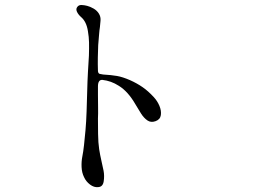

<svg xmlns="http://www.w3.org/2000/svg" viewBox="-20 -735 1040 786"><path d="M399 -408Q435 -404 466 -384Q504 -361 535 -307Q546 -288 557.5 -270Q569 -252 583.5 -242Q598 -232 617 -239Q636 -246 638.5 -264Q641 -282 632.5 -302Q624 -322 609 -338Q587 -362 564 -378Q541 -394 512 -407Q482 -420 459 -424Q436 -428 402 -430Q395 -431 388.5 -432.5Q382 -434 381 -444Q380 -473 380.5 -500Q381 -527 382 -550Q384 -573 385.5 -592.5Q387 -612 389 -624Q390 -634 391.5 -650Q393 -666 385 -679Q377 -692 363 -700Q349 -708 337 -711Q326 -714 314 -714.5Q302 -715 296 -706Q290 -698 295 -687Q300 -676 311 -666Q334 -647 340 -607Q344 -584 344.5 -561Q345 -538 344 -507Q342 -475 340 -439.5Q338 -404 337 -363Q336 -322 334.5 -279Q333 -236 330 -202Q327 -169 324 -141.5Q321 -114 317 -94Q313 -74 314 -51Q315 -28 324 -10Q332 8 348.5 20.5Q365 33 382 31Q401 30 404.5 7.5Q408 -15 404 -36Q400 -56 395 -77.5Q390 -99 386 -124Q382 -150 381.5 -187Q381 -224 381 -250Q382 -268 381.5 -295.5Q381 -323 381 -347.5Q381 -372 381 -381Q381 -409 399 -408Z"/></svg>

Font: Hannari
Style: Regular
Weight: 400
Version: Version 1.12